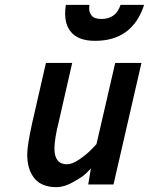

<svg xmlns="http://www.w3.org/2000/svg" viewBox="-20 -759 613 790"><path d="M212 11Q151 11 121.5 -25.5Q92 -62 92 -123Q92 -160 112 -251L169 -500H277L222 -259Q204 -187 204 -148Q204 -83 256 -83Q277 -83 307 -103.5Q337 -124 357 -145L377 -166L454 -500H562L447 0H343L354 -66Q346 -57 333 -44.5Q320 -32 282.5 -10.5Q245 11 212 11ZM348 -739Q347 -732 347 -720.5Q347 -709 357 -695Q367 -681 398 -681Q457 -681 476 -739H573Q525 -591 371 -591Q300 -591 270 -630Q248 -658 248 -703Q248 -720 251 -739Z"/></svg>

Font: Titillium Web
Style: SemiBold Italic
Weight: 600
Italic angle: -13°
Version: Version 1.001;PS 57.000;hotconv 1.0.70;makeotf.lib2.5.55311